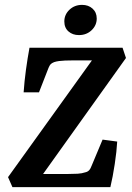

<svg xmlns="http://www.w3.org/2000/svg" viewBox="-20 -768 542 788"><path d="M31 0 13 -41 368 -535 379 -520H274Q260 -520 247 -519.5Q234 -519 222.5 -517.5Q211 -516 202 -513Q192 -509 187.5 -504Q183 -499 179 -489L140 -389H77Q80 -434 86.5 -481.5Q93 -529 101 -572H483L497 -530L144 -36L127 -54H261Q282 -54 299 -55Q316 -56 331 -61Q340 -63 346 -69.5Q352 -76 357 -90L401 -195L461 -187Q459 -148 451 -95Q443 -42 433 0ZM304 -624Q278 -624 261 -639Q244 -654 244 -680Q244 -708 265 -728Q286 -748 317 -748Q343 -748 360 -732.5Q377 -717 377 -692Q377 -664 356 -644Q335 -624 304 -624Z"/></svg>

Font: Rasa SemiBold
Style: Italic
Weight: 600
Italic angle: -7.10001°
Designer: Anna Giedrys (Yrsa+Rasa design), David Brezina (Yrsa art-direction, Rasa art-direction, design)
Foundry: Rosetta Type Foundry
Version: Version 2.004